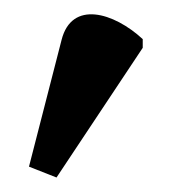

<svg xmlns="http://www.w3.org/2000/svg" viewBox="-20 -747 237 265"><path d="M58 -502 177 -681V-693C137 -730 79 -747 65 -692L20 -517Z"/></svg>

Font: Noto Serif SemiCondensed Medium
Style: Regular
Weight: 500
Width: 4
Designer: Monotype Design Team
Foundry: Monotype Imaging Inc.
Version: Version 2.014